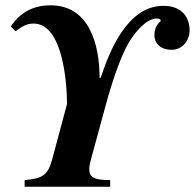

<svg xmlns="http://www.w3.org/2000/svg" viewBox="-20 -705 736 725"><path d="M356 -411C356 -541 315 -685 171 -685C116 -685 61 -666 21 -605L39 -587C69 -610 86 -616 107 -616C216 -616 233 -396 233 -312L177 -103C160 -41 139 -31 73 -25V0H396V-25C334 -25 317 -36 317 -67C317 -80 322 -99 327 -116L379 -307C404 -399 435 -490 465 -542C493 -589 534 -635 572 -635C583 -635 587 -631 587 -626C574 -614 563 -598 563 -572C563 -543 584 -517 629 -517C669 -517 696 -553 696 -590C696 -636 670 -683 597 -683C464 -683 396 -520 360 -411Z"/></svg>

Font: XITS
Style: Bold Italic
Weight: 700
Italic angle: -16.33°
Designer: MicroPress Inc., with final additions and corrections provided by Coen Hoffman, Elsevier (retired)
Version: Version 1.302